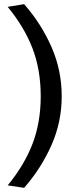

<svg xmlns="http://www.w3.org/2000/svg" viewBox="-20 -763 346 924"><path d="M277 -300Q277 -175 227 -63Q177 49 96 141L17 129Q97 32 136.5 -71Q176 -174 176 -300Q176 -427 136.5 -530Q97 -633 17 -730L96 -743Q178 -650 227.5 -537.5Q277 -425 277 -300Z"/></svg>

Font: Rosario SemiBold
Style: Regular
Weight: 600
Designer: Hector Gatti
Foundry: Omnibus Type
Version: Version 1.101; ttfautohint (v1.8.1.43-b0c9)